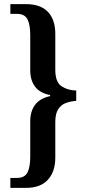

<svg xmlns="http://www.w3.org/2000/svg" viewBox="-20 -780 418 927"><path d="M30 127V79H62Q99 79 112.5 53Q126 27 126 -23V-194Q126 -242 149 -273.5Q172 -305 222 -316V-321Q172 -331 149 -362Q126 -393 126 -441V-611Q126 -661 112.5 -687Q99 -713 62 -713H30V-760H106Q176 -760 211.5 -722.5Q247 -685 247 -616V-443Q247 -384 276.5 -364Q306 -344 348 -343V-293Q320 -291 297.5 -282.5Q275 -274 261 -252.5Q247 -231 247 -191V-19Q247 48 211.5 87.5Q176 127 106 127Z"/></svg>

Font: Noto Serif Thai Condensed SemiBold
Style: Regular
Weight: 600
Width: 3
Designer: Monotype Design Team
Foundry: Monotype Imaging Inc.
Version: Version 2.002; ttfautohint (v1.8.4.7-5d5b)